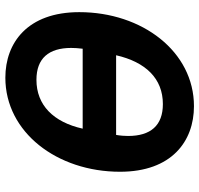

<svg xmlns="http://www.w3.org/2000/svg" viewBox="-34 -716 762 735"><g transform="rotate(-90 347.5 -349.0)"><path d="M308 12C517 12 668 -186 668 -427C668 -625 551 -710 417 -710C208 -710 57 -512 57 -271C57 -73 174 12 308 12ZM316 -107C234 -107 194 -154 194 -240C194 -252 195 -269 198 -286H503C477 -173 414 -107 316 -107ZM409 -591C491 -591 531 -544 531 -458C531 -445 530 -431 528 -414H222C247 -526 312 -591 409 -591Z"/></g></svg>

Font: LVC Sans
Style: Bold Italic
Weight: 700
Italic angle: -11.31°
Designer: Mike Abbink, Paul van der Laan, Pieter van Rosmalen
Foundry: Bold Monday
Version: Version 3.0